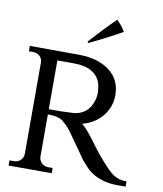

<svg xmlns="http://www.w3.org/2000/svg" viewBox="-88 -874 803 946"><g transform="rotate(10 313.5 -400.5)"><path d="M296 -670Q328 -705 359 -738Q390 -771 422 -802Q434 -790 445 -776.5Q456 -763 464 -748Q423 -725 383 -704.5Q343 -684 302 -664ZM271 -599Q365 -597 421 -553.5Q477 -510 477 -433Q477 -403 467 -376Q457 -349 438.5 -327Q420 -305 395 -289.5Q370 -274 340 -267Q355 -255 371 -236.5Q387 -218 399 -201V-202Q412 -183 426 -165Q438 -149 453 -131Q468 -113 483 -96Q497 -80 510 -67Q523 -54 537 -44.5Q551 -35 567.5 -30Q584 -25 605 -25V1H567Q525 1 495 -7.5Q465 -16 443 -29Q421 -42 406.5 -57.5Q392 -73 380 -87Q375 -92 360 -114.5Q345 -137 328 -160L284 -222Q266 -245 243 -264Q220 -283 166 -283V-71Q167 -53 180 -40Q193 -27 213 -27H235V-1H19V-27H41Q61 -27 74 -39.5Q87 -52 88 -70V-531Q87 -549 74 -561Q61 -573 41 -573H20V-600ZM225 -309Q236 -309 248 -310Q267 -310 287 -311.5Q307 -313 325 -320.5Q343 -328 358 -343.5Q373 -359 383 -388Q390 -407 390 -432Q390 -438 389 -440Q388 -491 356 -520Q324 -549 269 -552Q249 -553 230 -553H166V-309Z"/></g></svg>

Font: Constantine
Style: Regular
Weight: 400
Designer: Dukom Design
Version: Version 1.001;PS 001.001;hotconv 1.0.56;makeotf.lib2.0.21325